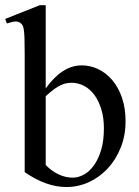

<svg xmlns="http://www.w3.org/2000/svg" viewBox="-24 -715 544 749"><path d="M465.8 -241.7Q465.8 -186.5 447 -139.4Q428.2 -92.3 396.5 -58.1Q364.7 -23.9 323 -4.6Q281.2 14.6 234.9 14.6Q196.3 14.6 156 0.5Q115.7 -13.7 72.3 -43.5V-506.3Q72.3 -543.9 71.5 -565.9Q70.8 -587.9 68.8 -599.6Q66.9 -611.3 64 -616.2Q61 -621.1 56.6 -624.5Q48.8 -631.3 37.4 -631.1Q25.9 -630.9 2.9 -623.5L-3.9 -641.1L131.3 -694.8H154.3V-370.1Q218.8 -460 294.4 -460Q328.6 -460 359.6 -445.1Q390.6 -430.2 414.3 -402.1Q438 -374 451.9 -333.5Q465.8 -293 465.8 -241.7ZM381.3 -213.9Q381.3 -255.9 371.1 -289.1Q360.8 -322.3 343.8 -345.2Q326.7 -368.2 303.7 -380.1Q280.8 -392.1 255.4 -392.1Q246.6 -392.1 236.3 -390.4Q226.1 -388.7 214.1 -383.3Q202.1 -377.9 187.5 -367.4Q172.9 -356.9 154.3 -339.8V-71.3Q177.7 -47.4 204.6 -34.7Q231.4 -22 259.8 -22Q281.7 -22 303.5 -33.9Q325.2 -45.9 342.5 -70.1Q359.9 -94.2 370.6 -130.1Q381.3 -166 381.3 -213.9Z"/></svg>

Font: Doulos SIL Cyr
Style: Regular
Weight: 400
Designer: Walt Agee, Victor Gaultney, Peter Martin, Debbi Hosken, Becca Hirsbrunner
Foundry: SIL International
Version: Version 5.000